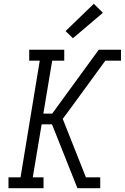

<svg xmlns="http://www.w3.org/2000/svg" viewBox="-20 -999 662 1019"><path d="M25 0V-58H89L191 -677H135V-735H321V-677H257L210 -396H257L504 -735H622V-677H539L369 -444L313 -368L436 -58H512V0H391L256 -339H201L154 -58H211V0ZM367 -796 328 -834 478 -979 526 -931Z"/></svg>

Font: Iosevka Etoile Light Oblique
Style: Regular
Weight: 300
Italic angle: -9°
Designer: Belleve Invis
Foundry: Belleve Invis
Version: Version 15.5.2; ttfautohint (v1.8.4)